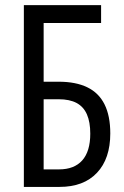

<svg xmlns="http://www.w3.org/2000/svg" viewBox="-20 -734 486 754"><path d="M73.7 0V-713.9H377V-643.6H151.4V-413.1H210.4Q277.8 -413.1 323 -391.1Q368.2 -369.1 390.6 -324Q413.1 -278.8 413.1 -210Q413.1 -110.8 360.8 -55.4Q308.6 0 213.9 0ZM151.4 -68.8H211.9Q271.5 -68.8 303 -104.2Q334.5 -139.6 334.5 -209Q334.5 -254.9 321.3 -284.9Q308.1 -314.9 280.8 -329.6Q253.4 -344.2 210.9 -344.2H151.4Z"/></svg>

Font: Open Sans Condensed
Style: Regular
Weight: 400
Width: 3
Designer: Monotype Design Team
Foundry: Monotype Imaging Inc.
Version: Version 3.000